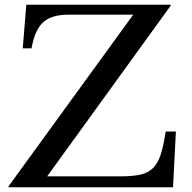

<svg xmlns="http://www.w3.org/2000/svg" viewBox="-20 -790 810 810"><path d="M710 0H16V-4L542 -728H268Q197 -728 162 -696Q127 -664 113 -586H76L91 -770H700V-766L179 -46H489Q540 -46 573 -53.5Q606 -61 626.5 -82Q647 -103 658.5 -139.5Q670 -176 679 -235H722Z"/></svg>

Font: Libre Baskerville
Style: Regular
Weight: 400
Designer: Pablo Impallari, Rodrigo Fuenzalida
Foundry: Pablo Impallari, Rodrigo Fuenzalida
Version: Version 1.000; ttfautohint (v0.93) -l 8 -r 50 -G 200 -x 14 -